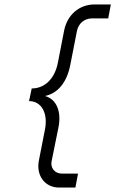

<svg xmlns="http://www.w3.org/2000/svg" viewBox="-20 -736 520 866"><path d="M247 110H320L332 47H259C227 47 206 21 213 -10L243 -158C259 -232 235 -289 183 -303C241 -315 282 -365 297 -443L327 -596C334 -631 361 -653 395 -653H468L480 -716H407C337 -716 283 -669 269 -597L241 -453C227 -381 182 -337 123 -337L111 -280C167 -280 197 -226 183 -153L155 -10C143 57 183 110 247 110Z"/></svg>

Font: Uncut Sans Book Italic
Style: Regular
Weight: 350
Italic angle: -11°
Designer: Kasper Nordkvist
Foundry: UNCUT.wtf
Version: Version 1.304;Glyphs 3.2 (3246)